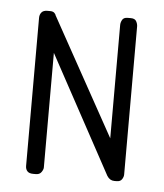

<svg xmlns="http://www.w3.org/2000/svg" viewBox="-39 -439 404 474"><g transform="rotate(5 163.5 -202.0)"><path d="M267 0H261Q250 0 243 -11L85 -302V-18Q85 -13 80.5 -6.5Q76 0 67 0H60Q50 0 45.5 -5Q41 -10 41 -18V-385Q41 -393 45.5 -398.5Q50 -404 60 -404H67Q74 -404 77.5 -400.5Q81 -397 81 -395L242 -104V-385Q242 -391 245.5 -397.5Q249 -404 259 -404H267Q277 -404 280.5 -397.5Q284 -391 284 -385V-18Q284 -12 280 -6Q276 0 267 0Z"/></g></svg>

Font: Chathura
Style: Bold
Weight: 700
Designer: Appaji Ambarisha Darbha
Foundry: Aditya Fonts
Version: Version 1.001 2016